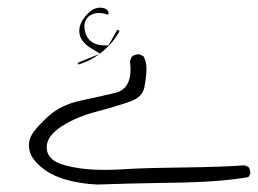

<svg xmlns="http://www.w3.org/2000/svg" viewBox="-20 -225 687 512"><path d="M265.1 -186.5Q266.1 -186.5 267.3 -186.5Q268.6 -186.5 269.5 -187L269 -194.8Q261.7 -204.6 247.6 -204.6Q230 -204.6 214.8 -189.5Q191.4 -166 191.4 -142.1Q191.4 -114.7 224.6 -95.2L246.6 -82Q262.7 -94.7 274.4 -107.4Q288.1 -123 297.9 -140.1Q297.9 -141.1 297.9 -142.6Q297.9 -144 297.4 -145L291.5 -144L269.5 -104Q260.7 -104 259.3 -104Q232.9 -104 218.8 -118.2Q208 -128.9 205.6 -147Q205.1 -150.9 205.1 -153.8Q205.1 -156.7 205.3 -160.4Q205.6 -164.1 208 -169.4Q211.4 -178.2 219.7 -183.6Q231 -190.4 244.1 -190.4Q253.9 -190.4 265.1 -186.5ZM188 -53.2H189.5Q220.2 -62 245.1 -81.1L187.5 -57.6ZM328.1 -39.6Q328.1 -6.8 312 9.3Q302.7 18.6 289.6 22Q252.9 31.2 196.3 43Q143.1 54.2 108.9 85Q74.2 116.7 64 135.7Q57.1 147.9 57.1 162.6Q57.1 168.5 58.6 174.8Q62 196.3 88.4 219.2Q114.7 242.2 154.5 253.7Q194.3 265.1 239.3 267.1Q316.4 264.2 443.8 262.2Q571.3 260.3 642.6 247.1L647.5 238.3Q647.5 237.3 647.5 236.3Q647.5 227.5 642.6 220.2L632.3 215.8Q575.2 220.2 464.1 221.7Q353 223.1 304.2 226.6Q280.8 228 257.6 228Q234.4 228 212.4 226.1Q170.9 222.2 141.1 211.9Q126 206.5 116.7 197.3Q104.5 185.1 104.5 167.5Q104.5 136.7 147.5 109.9Q185.1 86.4 236.1 73Q287.1 59.6 326.7 45.9Q356 35.2 362.8 15.1Q363.8 12.7 364.7 9.8Q370.6 -21 370.6 -43Q370.6 -60.5 362.8 -74.7L352.1 -80.1Q350.6 -80.1 349.6 -80.1Q339.8 -80.1 333 -75.2Q328.1 -69.3 326.7 -61.5Q328.1 -49.8 328.1 -39.6Z"/></svg>

Font: NaikaiFont
Style: ExtraLight
Weight: 200
Version: Version 1.89